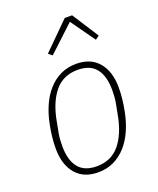

<svg xmlns="http://www.w3.org/2000/svg" viewBox="-141 -834 769 932"><g transform="rotate(-20 243.5 -368.0)"><path d="M205 12Q130 12 89.5 -36Q49 -84 49 -167Q49 -197 52.5 -228Q56 -259 62 -288Q72 -339 91 -381.5Q110 -424 138 -455Q166 -486 202 -503Q238 -520 282 -520Q357 -520 397.5 -472Q438 -424 438 -341Q438 -311 434.5 -280Q431 -249 425 -220Q415 -169 396 -126.5Q377 -84 349 -53Q321 -22 285 -5Q249 12 205 12ZM208 -18Q283 -18 327 -71.5Q371 -125 388 -218L399 -276Q402 -293 403 -308.5Q404 -324 404 -341Q404 -413 373.5 -451.5Q343 -490 279 -490Q204 -490 160 -436.5Q116 -383 99 -290L88 -232Q85 -215 84 -199.5Q83 -184 83 -167Q83 -95 113.5 -56.5Q144 -18 208 -18ZM345 -748 433 -611 413 -597 324 -722 190 -597 171 -613 307 -748Z"/></g></svg>

Font: IBM Plex Sans Condensed ExtraLight
Style: Italic
Weight: 200
Width: 3
Italic angle: -11°
Designer: Mike Abbink, Paul van der Laan, Pieter van Rosmalen
Foundry: Bold Monday
Version: Version 1.3